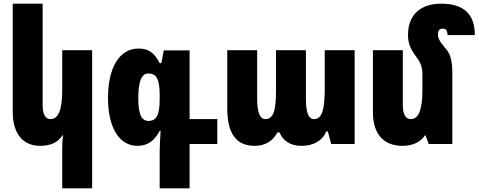

<svg xmlns="http://www.w3.org/2000/svg" viewBox="-20 -780 2592 1040"><path d="M479 240V-508H317V-292C317 -184 296 -135 254 -135C224 -135 211 -163 211 -213V-760H49V-172C49 -54 107 10 196 10C259 10 295 -11 318 -47H321C319 -25 317 -2 317 20V240Z M845 240H1007V0H1157V-135H1007V-507H867L854 -438H845C814 -498 782 -517 730 -517C626 -517 565 -412 565 -250C565 -88 626 10 725 10C776 10 815 -14 845 -71H850C847 -21 845 14 845 35ZM784 -125C748 -125 729 -158 729 -248C729 -344 749 -382 783 -382C827 -382 845 -353 845 -264V-244C845 -156 827 -125 784 -125Z M1359 10C1418 10 1458 -17 1483 -63H1494C1511 -21 1548 10 1613 10C1677 10 1726 -17 1747 -68H1756L1774 0H1901V-508H1739V-305C1739 -185 1725 -135 1680 -135C1650 -135 1637 -173 1637 -246V-508H1475V-289C1475 -183 1462 -135 1417 -135C1387 -135 1373 -173 1373 -246V-508H1211V-193C1211 -56 1260 10 1359 10Z M2430 -387C2430 -455 2418 -490 2394 -517C2363 -553 2352 -572 2352 -594C2352 -612 2359 -625 2378 -625C2396 -625 2404 -614 2404 -590H2552C2552 -701 2495 -760 2369 -760C2275 -760 2190 -715 2190 -590C2190 -547 2202 -516 2235 -472C2258 -442 2268 -417 2268 -376V-292C2268 -184 2247 -135 2205 -135C2175 -135 2162 -163 2162 -213V-508H2000V-172C2000 -54 2058 10 2160 10C2216 10 2259 -11 2282 -47H2285L2302 0H2430Z"/></svg>

Font: Noto Sans Armenian ExtraCondensed Black
Style: Regular
Weight: 900
Width: 2
Designer: Monotype Design Team
Foundry: Monotype Imaging Inc.
Version: Version 2.008